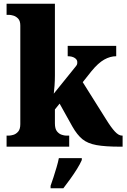

<svg xmlns="http://www.w3.org/2000/svg" viewBox="-20 -780 673 1021"><path d="M15 0V-59H29Q37 -59 51 -63Q65 -67 76.5 -80Q88 -93 88 -120V-644Q88 -669 76.5 -681Q65 -693 51 -697Q37 -701 29 -701H15V-760H272V-379Q272 -353 270 -324Q268 -295 266 -282L383 -427Q390 -435 390.5 -441Q391 -447 391 -450Q391 -463 377 -472Q363 -481 340 -481V-536H598V-481Q566 -481 534 -463Q502 -445 466 -401L420 -343L545 -144Q571 -102 591 -80.5Q611 -59 628 -59H632V0H619Q540 0 493 -8.5Q446 -17 418 -40Q390 -63 365 -107L297 -229L272 -198V-124Q272 -95 283 -81.5Q294 -68 308 -63.5Q322 -59 330 -59H348V0ZM249 208Q256 189 264.5 162.5Q273 136 281 109Q289 82 293 61H415V71Q406 92 389.5 118.5Q373 145 353.5 172Q334 199 317 221H249Z"/></svg>

Font: Noto Serif Lao SemiCondensed Black
Style: Regular
Weight: 900
Width: 4
Designer: Monotype Design Team
Foundry: Monotype Imaging Inc.
Version: Version 2.003; ttfautohint (v1.8.4.7-5d5b)